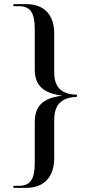

<svg xmlns="http://www.w3.org/2000/svg" viewBox="-20 -780 436 928"><path d="M45 128H106C195 128 242 73 242 -16V-199C242 -282 284 -309 352 -312V-322C287 -324 242 -349 242 -430V-617C242 -708 195 -760 106 -760H45V-750H73C128 -750 148 -715 148 -640V-444C148 -373 183 -330 279 -318V-317C183 -306 148 -263 148 -190V9C148 84 127 118 73 118H45Z"/></svg>

Font: Noto Serif Display SemiCondensed
Style: Regular
Weight: 400
Width: 4
Designer: Monotype Design Team
Foundry: Monotype Imaging Inc.
Version: Version 2.009